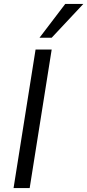

<svg xmlns="http://www.w3.org/2000/svg" viewBox="-20 -957 444 977"><path d="M49 0 161 -705H243L131 0ZM181 -765 312 -937H404L243 -765Z"/></svg>

Font: Nunito Sans
Style: Italic
Weight: 400
Italic angle: -9°
Designer: Vernon Adams
Foundry: Vernon Adams
Version: Version 3.006; ttfautohint (v1.8.3)